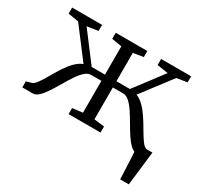

<svg xmlns="http://www.w3.org/2000/svg" viewBox="-152 -748 1177 1125"><g transform="rotate(30 437.0 -185.5)"><path d="M781 180Q780 157.5 779 134.5Q778 111.5 777 89Q776 66.5 774.8 44Q773.5 21.5 772.5 0L724 -50.5H866Q863.5 -27.5 860.8 -4.5Q858 18.5 855.5 41.8Q853 65 850.2 88Q847.5 111 844.8 134.2Q842 157.5 839 180ZM15 0V-41L50 -51Q63.5 -55 78 -74Q92.5 -93 108.5 -120.5Q124.5 -148 142.5 -178Q160.5 -208 181.5 -235.5Q202.5 -263 226.8 -281.2Q251 -299.5 279.5 -302.5L279 -269L104.5 -498.5L34 -510V-551H236.5V-510L162 -498.5L307 -307H397V-498.5L329 -510V-551H542.5V-510L474.5 -498.5V-307H565.5L710.5 -498.5L636 -510V-551H839V-510L768.5 -498.5L594 -269L593.5 -302.5Q622 -299.5 646.2 -281.2Q670.5 -263 691.5 -235.5Q712.5 -208 730.8 -178Q749 -148 765.2 -120.5Q781.5 -93 796 -74Q810.5 -55 824.5 -51L859 -41V0H788Q766.5 0 746.2 -19.2Q726 -38.5 706.2 -68.5Q686.5 -98.5 667 -132.5Q647.5 -166.5 627.5 -196.8Q607.5 -227 586.8 -246Q566 -265 543.5 -265H474.5V-49.5L544 -41V0H328V-41L397 -49.5V-265H328.5Q306 -265 285.2 -246Q264.5 -227 244.5 -196.8Q224.5 -166.5 204.8 -132.5Q185 -98.5 165.5 -68.5Q146 -38.5 126 -19.2Q106 0 85 0Z"/></g></svg>

Font: Merriweather 28pt Light
Style: Regular
Weight: 300
Version: Version 2.100